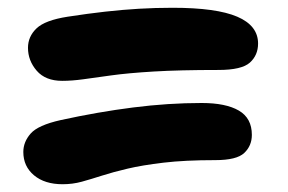

<svg xmlns="http://www.w3.org/2000/svg" viewBox="-20 -580 740 494"><path d="M141 -106Q95 -106 67.5 -129Q40 -152 40 -189Q40 -215 59 -236.5Q78 -258 136 -271Q232 -292 322.5 -303.5Q413 -315 499 -315Q561 -315 594.5 -295.5Q628 -276 628 -233Q628 -205 608.5 -186.5Q589 -168 534 -168Q456 -168 401 -161.5Q346 -155 308 -146Q270 -137 242 -128Q214 -119 190.5 -112.5Q167 -106 141 -106ZM140 -372Q97 -372 74.5 -398Q52 -424 52 -457Q52 -486 74 -507Q96 -528 154 -537Q206 -545 250.5 -550Q295 -555 337.5 -557.5Q380 -560 424 -560Q537 -560 590.5 -537Q644 -514 644 -468Q644 -438 623 -419Q602 -400 542 -400Q442 -400 375.5 -396Q309 -392 266 -386Q223 -380 194 -376Q165 -372 140 -372Z"/></svg>

Font: Shantell Sans ExtraBold
Style: Regular
Weight: 800
Designer: Stephen Nixon, Anya Danilova, Shantell Martin
Foundry: Arrow Type
Version: Version 1.011;[c5ecc13dd]